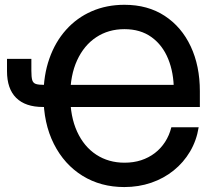

<svg xmlns="http://www.w3.org/2000/svg" viewBox="-20 -758 891 789"><path d="M490.7 10.7Q394 10.7 319.1 -35.6Q244.1 -82 201.4 -166.5Q158.7 -251 158.7 -364.3Q158.7 -448.7 182.9 -517.3Q207 -585.9 251.5 -635.5Q295.9 -685.1 356.9 -711.7Q418 -738.3 491.2 -738.3Q587.4 -738.3 656.7 -692.9Q726.1 -647.5 763.7 -567.4Q801.3 -487.3 801.3 -383.3V-318.4H236.3V-409.2H723.6L694.3 -387.2Q694.3 -459 671.1 -515.9Q647.9 -572.8 602.5 -605.5Q557.1 -638.2 491.2 -638.2Q425.8 -638.2 375.5 -605Q325.2 -571.8 296.9 -510.3Q268.6 -448.7 268.6 -364.3Q268.6 -278.8 296.9 -217Q325.2 -155.3 375.7 -122.3Q426.3 -89.4 491.7 -89.4Q528.8 -89.4 560.1 -99.6Q591.3 -109.9 616.2 -128.9Q641.1 -147.9 658.4 -174.8Q675.8 -201.7 684.1 -234.9H796.4Q787.6 -180.2 761 -135.3Q734.4 -90.3 693.8 -57.6Q653.3 -24.9 601.6 -7.1Q549.8 10.7 490.7 10.7ZM8.8 -516.1H108.9V-467.3Q108.9 -440.9 112.5 -428.7Q116.2 -416.5 127.9 -412.8Q139.6 -409.2 163.1 -409.2H197.8V-318.4H156.2Q84.5 -318.4 46.6 -355.7Q8.8 -393.1 8.8 -465.3Z"/></svg>

Font: Inter 24pt Medium
Style: Regular
Weight: 500
Designer: Rasmus Andersson
Foundry: rsms
Version: Version 4.001;git-66647c0bb